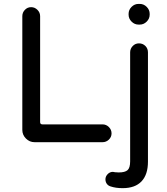

<svg xmlns="http://www.w3.org/2000/svg" viewBox="-20 -724 851 979"><path d="M635.7 -649.4V-653.3Q635.7 -673.8 650.9 -689Q666 -704.1 686.5 -704.1H692.4Q712.9 -704.1 728 -689Q743.2 -673.8 743.2 -653.3V-649.4Q743.2 -628.9 728 -613.8Q712.9 -598.6 692.4 -598.6H686.5Q666 -598.6 650.9 -613.8Q635.7 -628.9 635.7 -649.4ZM93.8 -61.5V-641.6Q93.8 -660.2 106.9 -673.8Q120.1 -687.5 138.7 -687.5Q157.2 -687.5 170.9 -673.8Q184.6 -660.2 184.6 -641.6V-101.6Q184.6 -89.8 196.3 -89.8H502.9Q521.5 -89.8 535.2 -76.2Q548.8 -62.5 548.8 -43.9Q548.8 -25.4 535.2 -12.2Q521.5 1 502.9 1H156.2Q130.9 1 112.3 -17.6Q93.8 -36.1 93.8 -61.5ZM543.9 226.6Q531.2 222.7 524.4 212.9Q517.6 203.1 517.6 190.4Q517.6 175.8 528.8 164.1Q540 152.3 555.7 152.3L567.4 154.3H570.3Q576.2 155.3 585 155.3Q617.2 155.3 630.4 143.6Q643.6 131.8 643.6 98.6V-457Q643.6 -475.6 656.7 -489.3Q669.9 -502.9 688.5 -502.9Q708 -502.9 721.2 -489.7Q734.4 -476.6 734.4 -457V100.6Q734.4 166 701.7 200.7Q668.9 235.4 605.5 235.4Q570.3 235.4 543.9 226.6Z"/></svg>

Font: jf-openhuninn-1.1
Style: Regular
Weight: 400
Designer: [Kosugi Maru]
      Designed by Motoya company      

      [Varela Round]
      Joe Prince(Latin component); Avraham Co
Foundry: justfont CO.,LTD.
Version: 1.1